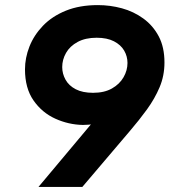

<svg xmlns="http://www.w3.org/2000/svg" viewBox="-20 -733 672 753"><path d="M131 0 354 -266 351 -247Q340 -245 328 -244Q316 -243 305 -243Q249 -244 197 -267.5Q145 -291 111.5 -339Q78 -387 78 -461Q78 -506 95.5 -550.5Q113 -595 148.5 -632Q184 -669 238 -691Q292 -713 364 -713Q412 -713 458 -700.5Q504 -688 542 -660.5Q580 -633 602.5 -590.5Q625 -548 625 -488Q625 -436 606 -391Q587 -346 556.5 -304Q526 -262 490 -220L303 0ZM345 -369Q389 -369 419 -386Q449 -403 464.5 -430Q480 -457 480 -486Q480 -512 467 -534.5Q454 -557 427 -571Q400 -585 359 -585Q315 -585 284.5 -568.5Q254 -552 239 -525.5Q224 -499 224 -470Q224 -444 237 -420.5Q250 -397 277 -383Q304 -369 345 -369Z"/></svg>

Font: MuseoModerno Thin SemiBold
Style: Italic
Weight: 600
Italic angle: -9°
Version: Version 1.003